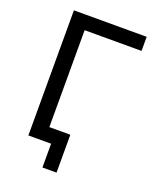

<svg xmlns="http://www.w3.org/2000/svg" viewBox="-154 -800 832 1024"><g transform="rotate(20 261.5 -287.5)"><path d="M85 -710H498V-630H175V-80H294V135H214V0H85Z"/></g></svg>

Font: YasnoRaleway Medium
Style: Regular
Weight: 500
Designer: Matt McInerney, Pablo Impallari, Rodrigo Fuenzalida
Foundry: Matt McInerney, Pablo Impallari, Rodrigo Fuenzalida
Version: Version 4.026